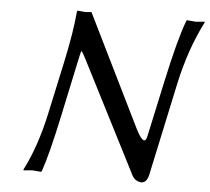

<svg xmlns="http://www.w3.org/2000/svg" viewBox="-49 -701 835 763"><g transform="rotate(5 368.5 -319.0)"><path d="M195.8 -444.8Q221.2 -563.5 228 -645L230.5 -647.9Q231.9 -647.9 261.2 -645Q261.2 -645 285.6 -647L503.9 -203.1Q535.6 -139.2 546.9 -164.6Q549.3 -170.4 550.8 -178.2L597.7 -395Q635.7 -571.3 664.1 -645L666.5 -647.9Q668.5 -647.9 701.2 -645L736.8 -647.9L737.3 -645Q680.7 -533.7 650.4 -395L570.3 -21Q562.5 8.8 543 9.8Q517.6 8.8 504.9 -14.2L279.8 -455.1Q262.7 -488.3 260.3 -488.8Q257.3 -489.3 252.9 -466.3Q249 -447.8 247.1 -439L202.6 -230Q168 -67.4 144 0L141.6 2.9Q139.6 2.9 106.9 0L71.3 2.9L70.8 0Q120.1 -95.2 149.4 -230Z"/></g></svg>

Font: Linux Biolinum Capitals O
Style: Italic Samll Caps
Weight: 400
Italic angle: -12°
Designer: Philipp H. Poll
Foundry: Philipp H. Poll
Version: Version 0.6.2